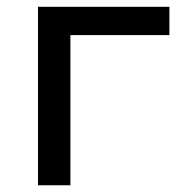

<svg xmlns="http://www.w3.org/2000/svg" viewBox="-20 -550 528 570"><path d="M92.8 0V-529.8H482.9V-445.8H189V0Z"/></svg>

Font: Montserrat Medium
Style: Regular
Weight: 500
Designer: Julieta Ulanovsky
Foundry: Julieta Ulanovsky
Version: Version 7.200